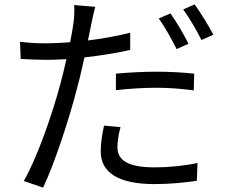

<svg xmlns="http://www.w3.org/2000/svg" viewBox="-20 -803 1040 873"><path d="M507 -468V-393C569 -400 630 -404 693 -404C751 -404 810 -399 861 -392L863 -468C809 -474 749 -477 690 -477C626 -477 560 -473 507 -468ZM528 -225 453 -232C444 -190 438 -152 438 -114C438 -15 524 34 682 34C755 34 821 27 875 19L878 -62C817 -49 748 -42 683 -42C540 -42 514 -88 514 -135C514 -161 519 -192 528 -225ZM755 -742 702 -719C729 -681 763 -621 783 -580L837 -604C817 -645 781 -706 755 -742ZM865 -783 813 -760C841 -722 874 -665 896 -621L950 -645C931 -683 892 -745 865 -783ZM191 -606C155 -606 119 -607 71 -613L74 -535C110 -533 146 -531 190 -531C218 -531 249 -532 282 -534C274 -498 265 -460 256 -427C219 -286 148 -83 88 20L176 50C228 -59 296 -266 332 -408C344 -452 354 -498 364 -542C434 -550 507 -561 572 -576V-654C511 -639 445 -627 380 -619L395 -693C399 -713 407 -751 413 -772L317 -780C319 -760 318 -726 314 -698C311 -678 306 -646 299 -611C260 -608 224 -606 191 -606Z"/></svg>

Font: Noto Sans Mono CJK SC
Style: Regular
Weight: 400
Designer: Ryoko NISHIZUKA 西塚涼子 (kana, bopomofo & ideographs); Paul D. Hunt (Latin, Greek & Cyrillic); Sandoll Communications 산돌커뮤니
Foundry: Adobe
Version: Version 2.004;hotconv 1.0.118;makeotfexe 2.5.65603